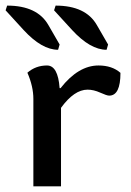

<svg xmlns="http://www.w3.org/2000/svg" viewBox="-48 -655 460 675"><path d="M166.5 0H69.3V-307.1Q69.3 -351.1 48.3 -399.4Q77.6 -424.8 117.2 -424.8Q155.8 -424.8 161.6 -345.2H165Q227.5 -424.8 298.3 -424.8Q346.2 -424.8 375.5 -398.9Q375.5 -318.8 335.9 -318.8Q327.6 -318.8 304.4 -329.3Q281.2 -339.8 259.8 -339.8Q212.9 -339.8 166.5 -275.9ZM156.2 -480Q99.1 -480 35.2 -549.3L-28.3 -618.7L-22.9 -635.3Q83 -635.3 122.1 -566.9L161.6 -498.5ZM326.7 -480Q269.5 -480 205.6 -549.3L142.1 -618.7L147.5 -635.3Q253.4 -635.3 292.5 -566.9L332 -498.5Z"/></svg>

Font: Bainsley
Style: Regular
Weight: 400
Designer: Paul James MIller
Foundry: High-Logic / Made with FontCreator
Version: Version 1.411;March 28, 2021;FontCreator 13.0.0.2683 64-bit